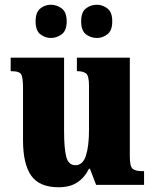

<svg xmlns="http://www.w3.org/2000/svg" viewBox="-20 -779 651 809"><path d="M227 10Q146 10 111.5 -39Q77 -88 77 -188V-407Q77 -450 70 -464.5Q63 -479 29 -479H25V-536H250V-226Q250 -155 259 -119Q268 -83 298 -83Q329 -83 342 -123Q355 -163 355 -232V-418Q355 -460 342.5 -469.5Q330 -479 307 -479H304V-536H527V-119Q527 -76 540 -67Q553 -58 576 -58H587V0H385L359 -68H355Q336 -30 305 -10Q274 10 227 10ZM389 -619Q362 -619 342 -634.5Q322 -650 322 -689Q322 -728 342 -743.5Q362 -759 389 -759Q412 -759 432.5 -743.5Q453 -728 453 -689Q453 -650 432.5 -634.5Q412 -619 389 -619ZM194 -619Q170 -619 150 -634.5Q130 -650 130 -689Q130 -728 150 -743.5Q170 -759 194 -759Q219 -759 240 -743.5Q261 -728 261 -689Q261 -650 240 -634.5Q219 -619 194 -619Z"/></svg>

Font: Noto Serif Condensed Black
Style: Regular
Weight: 900
Width: 3
Designer: Monotype Design Team
Foundry: Monotype Imaging Inc.
Version: Version 2.015; ttfautohint (v1.8.4.7-5d5b)